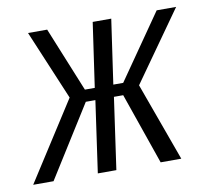

<svg xmlns="http://www.w3.org/2000/svg" viewBox="-75 -563 689 632"><g transform="rotate(-10 269.5 -247.5)"><path d="M-13 0 155 -262 57 -495H121L209 -279H242L273 -494H335L304 -279H337L487 -495H552L387 -262L482 0H413L330 -239H299L265 0H203L237 -239H205L55 0Z"/></g></svg>

Font: Alumni Sans
Style: Italic
Weight: 400
Italic angle: -8°
Version: Version 1.016